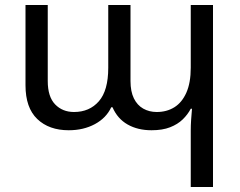

<svg xmlns="http://www.w3.org/2000/svg" viewBox="-20 -512 960 768"><path d="M743 236V11Q743 -12 744.5 -33Q746 -54 748 -77H743Q731 -54 711 -34.5Q691 -15 660.5 -3Q630 9 586 9Q531 9 490.5 -14Q450 -37 430 -83H425Q405 -40 359.5 -15.5Q314 9 255 9Q176 9 129 -36Q82 -81 82 -171V-492H171V-188Q171 -125 200.5 -94.5Q230 -64 276 -64Q338 -64 375.5 -107Q413 -150 413 -241V-492H502V-188Q502 -146 515.5 -118.5Q529 -91 553 -77.5Q577 -64 607 -64Q647 -64 677.5 -83Q708 -102 725.5 -141.5Q743 -181 743 -241V-492H832V236Z"/></svg>

Font: Noto Sans Armenian
Style: Regular
Weight: 400
Designer: Monotype Design Team
Foundry: Monotype Imaging Inc.
Version: Version 2.007